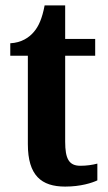

<svg xmlns="http://www.w3.org/2000/svg" viewBox="-20 -680 398 710"><path d="M221 10C279 10 321 -4 340 -13V-75C321 -70 300 -67 277 -67C235 -67 221 -93 221 -156V-474H332V-536H221V-660H145C136 -612 123 -583 106 -563C88 -541 59 -522 18 -520V-474H83V-147C83 -31 133 10 221 10Z"/></svg>

Font: Noto Serif Condensed
Style: Bold
Weight: 700
Width: 3
Designer: Monotype Design Team
Foundry: Monotype Imaging Inc.
Version: Version 2.015